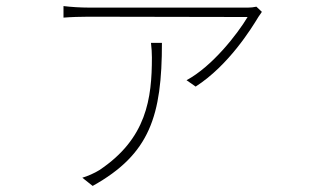

<svg xmlns="http://www.w3.org/2000/svg" viewBox="-20 -551 1040 632"><path d="M842 -512 824 -529C815 -527 805 -526 797 -526C743 -526 299 -526 272 -526C246 -526 213 -528 189 -531V-493C213 -495 246 -496 272 -496C299 -496 732 -495 795 -495C761 -438 678 -332 594 -287L624 -266C733 -336 808 -458 831 -496C835 -502 839 -507 842 -512ZM513 -410H477C479 -392 480 -377 480 -362C480 -227 463 -95 307 9C291 19 268 29 251 34L285 61C474 -44 513 -171 513 -410Z"/></svg>

Font: Harano Aji Gothic ExtraLight
Style: Regular
Weight: 250
Foundry: Masamichi Hosoda
Version: HaranoAjiGothic-ExtraLight version 20230610;ttx 4.39.4